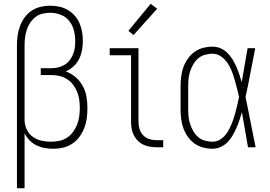

<svg xmlns="http://www.w3.org/2000/svg" viewBox="-20 -773 1415 1008"><path d="M69 215V-535Q69 -561 72.5 -586.5Q76 -612 85 -636Q94 -660 109 -681Q124 -702 145.5 -716.5Q167 -731 192.5 -737Q218 -743 243 -743Q267 -743 291 -738Q315 -733 335.5 -721Q356 -709 372 -691Q388 -673 397.5 -651Q407 -629 411 -605.5Q415 -582 415 -558Q415 -533 410.5 -509Q406 -485 395 -463Q384 -441 366 -424.5Q348 -408 325 -398Q354 -388 377 -368Q400 -348 414.5 -321.5Q429 -295 434 -265Q439 -235 439 -205Q439 -179 435.5 -152.5Q432 -126 422.5 -101.5Q413 -77 397.5 -55.5Q382 -34 360 -19Q338 -4 312 2Q286 8 260 8Q237 8 214.5 4Q192 0 171.5 -10Q151 -20 135 -36.5Q119 -53 109 -73V215ZM247 -29Q269 -29 291 -33.5Q313 -38 331.5 -50Q350 -62 363.5 -80.5Q377 -99 385 -119.5Q393 -140 396 -162Q399 -184 399 -207Q399 -228 396 -249.5Q393 -271 385 -291Q377 -311 363.5 -328.5Q350 -346 332 -357.5Q314 -369 293 -374Q272 -379 250 -379H194V-415H250Q268 -415 285.5 -419Q303 -423 318.5 -432.5Q334 -442 345 -456Q356 -470 363 -486.5Q370 -503 372.5 -521Q375 -539 375 -557Q375 -585 368 -613Q361 -641 343.5 -663Q326 -685 299 -695.5Q272 -706 243 -706Q223 -706 202.5 -701Q182 -696 166 -683.5Q150 -671 138.5 -653.5Q127 -636 120.5 -616.5Q114 -597 111.5 -576.5Q109 -556 109 -535V-146V-140Q110 -115 121 -92Q132 -69 152.5 -54.5Q173 -40 197.5 -34.5Q222 -29 247 -29Z M802 0Q784 0 766 -3Q748 -6 731.5 -14Q715 -22 702.5 -35Q690 -48 682 -64Q674 -80 671 -98Q668 -116 668 -134V-483H556V-520H707V-134Q707 -115 712.5 -96Q718 -77 731.5 -63Q745 -49 763.5 -43Q782 -37 802 -37H837V0ZM681 -589 654 -611 771 -753 805 -727Z M1096 8Q1071 8 1046 1.5Q1021 -5 1000.5 -20Q980 -35 965.5 -56Q951 -77 942.5 -100.5Q934 -124 931 -149.5Q928 -175 928 -200V-320Q928 -345 931 -370.5Q934 -396 942.5 -419.5Q951 -443 965.5 -464Q980 -485 1000.5 -500Q1021 -515 1046 -521.5Q1071 -528 1096 -528Q1118 -528 1138 -519.5Q1158 -511 1173.5 -495.5Q1189 -480 1200.5 -461.5Q1212 -443 1220.5 -423.5Q1229 -404 1236 -383.5Q1243 -363 1249 -342Q1257 -387 1264.5 -431.5Q1272 -476 1280 -520H1320Q1307 -456 1295 -391.5Q1283 -327 1269 -263Q1283 -198 1295.5 -132Q1308 -66 1322 0H1282Q1274 -46 1266 -92Q1258 -138 1250 -184Q1244 -163 1237 -142Q1230 -121 1221 -101Q1212 -81 1201 -61.5Q1190 -42 1174.5 -26.5Q1159 -11 1138.5 -1.5Q1118 8 1096 8ZM1096 -29Q1120 -29 1140.5 -43.5Q1161 -58 1174 -79Q1187 -100 1196 -122.5Q1205 -145 1212 -168.5Q1219 -192 1224.5 -216Q1230 -240 1235 -264Q1230 -287 1224 -310Q1218 -333 1211.5 -356Q1205 -379 1196 -401.5Q1187 -424 1173.5 -443.5Q1160 -463 1140 -477Q1120 -491 1096 -491Q1076 -491 1056 -485.5Q1036 -480 1021 -467Q1006 -454 995.5 -436.5Q985 -419 978.5 -399.5Q972 -380 970 -360Q968 -340 968 -320V-200Q968 -180 970 -160Q972 -140 978.5 -120.5Q985 -101 995.5 -83.5Q1006 -66 1021 -53Q1036 -40 1056 -34.5Q1076 -29 1096 -29Z"/></svg>

Font: Zed Sans Extralight
Style: Regular
Weight: 200
Designer: Belleve Invis
Foundry: Belleve Invis
Version: Version 1.0.0; ttfautohint (v1.8.4)